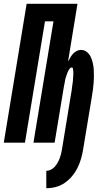

<svg xmlns="http://www.w3.org/2000/svg" viewBox="-39 -755 559 1016"><path d="M206 241V149Q218 149 230 143Q242 137 250.5 127.5Q259 118 265.5 106.5Q272 95 276.5 83.5Q281 72 284 60Q287 48 289 35L337 -258Q338 -263 339 -268.5Q340 -274 340.5 -279Q341 -284 341.5 -289Q342 -294 343 -299.5Q344 -305 344.5 -310Q345 -315 346 -320Q347 -325 347 -330.5Q347 -336 347.5 -341Q348 -346 348.5 -351Q349 -356 349 -361Q349 -366 349 -371Q349 -376 348.5 -381Q348 -386 347 -392Q346 -398 341 -398Q335 -398 330.5 -392.5Q326 -387 323 -381.5Q320 -376 318 -370.5Q316 -365 314 -359Q312 -353 310 -347.5Q308 -342 306.5 -336Q305 -330 304.5 -324.5Q304 -319 302.5 -313Q301 -307 300 -301.5Q299 -296 298 -290L250 0H138L244 -642H199L93 0H-19L102 -735H371L321 -429Q327 -440 333 -450.5Q339 -461 347 -470Q355 -479 366.5 -485Q378 -491 389 -491Q407 -491 420.5 -480Q434 -469 441 -454Q448 -439 452 -422Q456 -405 457 -387Q458 -369 458 -351.5Q458 -334 456.5 -315.5Q455 -297 452.5 -279Q450 -261 447 -243L401 35Q397 60 390 84.5Q383 109 371.5 132.5Q360 156 342.5 177Q325 198 303 213Q281 228 256 234.5Q231 241 206 241Z"/></svg>

Font: Iosevka Term Curly Heavy
Style: Italic
Weight: 900
Italic angle: -9°
Designer: Belleve Invis
Foundry: Belleve Invis
Version: Version 32.3.0